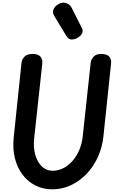

<svg xmlns="http://www.w3.org/2000/svg" viewBox="-20 -1408 922 1438"><path d="M372.5 10Q301.5 10 244.2 -19.2Q187 -48.5 147.8 -101.2Q108.5 -154 91.2 -224.2Q74 -294.5 82.5 -377L141 -936.5Q143.5 -963 163.5 -983.5Q183.5 -1004 224.5 -1004Q266.5 -1004 283.2 -983.2Q300 -962.5 297 -935L236 -372Q228.5 -304 244.2 -248.8Q260 -193.5 293.8 -161.2Q327.5 -129 374 -129Q416.5 -129 454.5 -148.5Q492.5 -168 523.2 -203Q554 -238 573.8 -284.8Q593.5 -331.5 599.5 -386L659 -936.5Q662 -963 681 -983.5Q700 -1004 737 -1004Q781 -1004 798 -983.8Q815 -963.5 812 -934L754.5 -386Q745.5 -302 712.2 -230Q679 -158 627 -104.2Q575 -50.5 509.8 -20.2Q444.5 10 372.5 10ZM475.5 -1141 387.5 -1286.5Q370.5 -1314 380.2 -1337Q390 -1360 412.5 -1374Q435 -1388 455 -1388Q472.5 -1388 489.5 -1378.8Q506.5 -1369.5 517.5 -1348L592.5 -1199.5Q603 -1179 596.8 -1163Q590.5 -1147 577.8 -1136.5Q565 -1126 555 -1121.5Q540.5 -1113 517.5 -1112Q494.5 -1111 475.5 -1141Z"/></svg>

Font: Edu SA Hand Cursive
Style: Regular
Weight: 400
Designer: Tina and Corey Anderson, Eben Sorkin, Mirko Velimirovic
Foundry: Google for Education
Version: Version 2.000